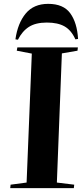

<svg xmlns="http://www.w3.org/2000/svg" viewBox="-20 -976 437 996"><path d="M145 -698 67 -713 70 -730H384L382 -713L301 -699L275 -29L365 -18L363 0H33L35 -18L118 -29ZM371 -772Q350 -819 315 -839Q280 -859 223 -859Q165 -859 130 -836.5Q95 -814 73 -770L60 -772Q72 -856 113.5 -906Q155 -956 230 -956Q309 -956 344.5 -907Q380 -858 385 -774Z"/></svg>

Font: Literata 72pt
Style: Bold Italic
Weight: 700
Italic angle: -2°
Designer: Latin by Veronika Burian and Jose Scaglione. Greek by Irene Vlachou. Cyrillic by Vera Evstafieva
Foundry: TypeTogether
Version: Version 3.002